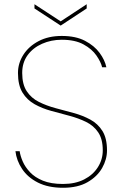

<svg xmlns="http://www.w3.org/2000/svg" viewBox="-20 -881 576 908"><path d="M278 7Q208 7 159.5 -17.5Q111 -42 84.5 -82Q58 -122 53 -166H73Q76 -144 87.5 -117.5Q99 -91 122 -66.5Q145 -42 183 -26.5Q221 -11 278 -11Q336 -11 378 -32.5Q420 -54 443 -90.5Q466 -127 466 -170Q466 -223 444.5 -255Q423 -287 387 -304.5Q351 -322 308 -333.5Q265 -345 222.5 -356.5Q180 -368 144 -388Q108 -408 86.5 -443Q65 -478 65 -536Q65 -582 90.5 -622Q116 -662 162.5 -686.5Q209 -711 272 -711Q338 -711 382 -688Q426 -665 451 -631Q476 -597 483 -563H463Q457 -588 436 -618.5Q415 -649 375 -671Q335 -693 272 -693Q222 -693 179 -674Q136 -655 110.5 -620Q85 -585 85 -536Q85 -482 106.5 -449.5Q128 -417 164 -399Q200 -381 243 -369.5Q286 -358 328.5 -346.5Q371 -335 407 -315.5Q443 -296 464.5 -261.5Q486 -227 486 -170Q486 -127 463 -86.5Q440 -46 394 -19.5Q348 7 278 7ZM267 -780 390 -861V-841L267 -760L143 -841V-861Z"/></svg>

Font: Poppins Devanagari Thin
Style: Regular
Weight: 100
Designer: Ninad Kale (Devanagari), Jonny Pinhorn (Latin)
Foundry: Indian Type Foundry
Version: 4.005